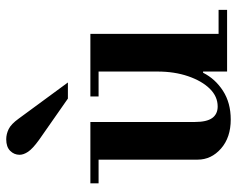

<svg xmlns="http://www.w3.org/2000/svg" viewBox="-94 -674 779 632"><g transform="rotate(-90 296.0 -357.5)"><path d="M219 12Q160 12 123.5 -20Q87 -52 87 -97V-435H211V-106Q211 -67 224 -49Q237 -31 262 -31Q295 -31 320.5 -57Q346 -83 361.5 -128Q377 -173 377 -229L397 -79H373Q353 -39 313.5 -13.5Q274 12 219 12ZM377 0V-28H580V0ZM9 -423V-450H211V-423ZM377 -16V-435H501V-16ZM295 -423V-450H501V-423ZM288 -524 152 -619Q123 -640 113 -655Q103 -670 103 -683Q103 -701 116 -714Q129 -727 154 -727Q171 -727 187.5 -719Q204 -711 222 -686L341 -524Z"/></g></svg>

Font: Libre Bodoni Medium
Style: Regular
Weight: 500
Designer: Pablo Impallari, Rodrigo Fuenzalida
Foundry: Impallari Type
Version: Version 2.005;gftools[0.9.23]